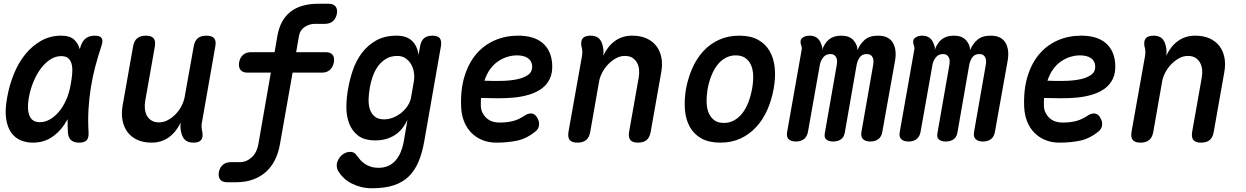

<svg xmlns="http://www.w3.org/2000/svg" viewBox="-20 -750 6640 1023"><path d="M155 10Q119 10 89 -3Q59 -16 39 -44.5Q19 -73 12.5 -118.5Q6 -164 18 -230Q30 -298 55 -358.5Q80 -419 117 -463.5Q154 -508 201.5 -534Q249 -560 306 -560Q354 -560 377 -537Q397 -517 405 -488Q408 -497 411 -507Q421 -535 439.5 -547.5Q458 -560 485 -560Q513 -560 521.5 -547Q530 -534 521 -507Q502 -450 487.5 -395Q473 -340 464 -283.5Q455 -227 451.5 -167.5Q448 -108 452 -42Q453 -15 441.5 -2.5Q430 10 402 10Q374 10 359 -3Q344 -16 342 -42Q340 -80 340 -115Q331 -99 322 -85Q292 -41 250.5 -15.5Q209 10 155 10ZM193 -99Q219 -99 244.5 -113Q270 -127 292.5 -153Q315 -179 332 -216.5Q349 -254 357 -302Q362 -329 364.5 -355.5Q367 -382 363 -403Q359 -424 346 -437.5Q333 -451 306 -451Q276 -451 248.5 -433.5Q221 -416 198 -385.5Q175 -355 158 -314Q141 -273 133 -226Q123 -168 137 -133.5Q151 -99 193 -99Z M1011 10Q982 10 966.5 -4Q951 -18 945 -47Q942 -59 941.5 -72Q941 -85 943 -97Q918 -46 879 -18Q840 10 788 10Q745 10 712.5 -4.5Q680 -19 660 -45.5Q640 -72 633 -107.5Q626 -143 633 -186L689 -502Q694 -532 711 -546Q728 -560 757 -560Q787 -560 798.5 -546Q810 -532 805 -502L754 -214Q750 -192 752 -171Q754 -150 762.5 -134Q771 -118 787 -108Q803 -98 827 -98Q853 -98 876 -111Q899 -124 917.5 -143.5Q936 -163 948 -187Q960 -211 964 -234L1012 -502Q1017 -532 1033.5 -546Q1050 -560 1080 -560Q1109 -560 1121 -546Q1133 -532 1127 -502L1056 -98Q1053 -85 1054 -72.5Q1055 -60 1058 -47Q1063 -18 1051.5 -4Q1040 10 1011 10Z M1715 -472Q1741 -472 1752 -458Q1763 -444 1759 -418Q1754 -392 1737.5 -377.5Q1721 -363 1696 -363H1539L1472 16Q1464 64 1445 102Q1426 140 1397 166Q1368 192 1328 206.5Q1288 221 1238 221H1191Q1165 221 1153.5 207Q1142 193 1146 167Q1151 142 1167.5 128Q1184 114 1210 114H1257Q1293 114 1321 88.5Q1349 63 1357 16L1423 -363H1299Q1273 -363 1261.5 -377.5Q1250 -392 1254 -418Q1259 -444 1275.5 -458Q1292 -472 1318 -472H1443L1458 -559Q1473 -644 1527.5 -687Q1582 -730 1676 -730H1731Q1756 -730 1767.5 -716Q1779 -702 1775 -677Q1770 -651 1753.5 -637Q1737 -623 1712 -623H1657Q1630 -623 1604.5 -607Q1579 -591 1573 -559L1558 -472Z M2151 -111Q2138 -84 2121 -63.5Q2104 -43 2082.5 -29.5Q2061 -16 2035.5 -9Q2010 -2 1981 -2Q1921 -2 1888 -27.5Q1855 -53 1840 -93Q1825 -133 1825.5 -182.5Q1826 -232 1835 -278Q1843 -326 1860 -376Q1877 -426 1907.5 -467Q1938 -508 1983.5 -534Q2029 -560 2093 -560Q2146 -560 2175 -532.5Q2204 -505 2210 -457L2218 -502Q2223 -532 2239 -546Q2255 -560 2284 -560Q2313 -560 2323.5 -546Q2334 -532 2329 -502L2241 0Q2230 64 2210 111.5Q2190 159 2157.5 190.5Q2125 222 2077.5 237.5Q2030 253 1963 253Q1930 253 1903 246Q1876 239 1853.5 227.5Q1831 216 1813.5 200Q1796 184 1784 165Q1778 156 1775.5 144Q1773 132 1775 121Q1777 110 1783.5 98.5Q1790 87 1799 78.5Q1808 70 1820.5 64.5Q1833 59 1846 59Q1856 59 1864.5 63Q1873 67 1879 76Q1888 88 1898.5 100.5Q1909 113 1923 122.5Q1937 132 1955 138Q1973 144 1998 144Q2022 144 2043.5 136Q2065 128 2082.5 110.5Q2100 93 2112.5 66Q2125 39 2132 0ZM2027 -114Q2052 -114 2076 -124Q2100 -134 2119.5 -150Q2139 -166 2152.5 -187Q2166 -208 2170 -230L2185 -316Q2189 -339 2185.5 -363Q2182 -387 2171 -406.5Q2160 -426 2141.5 -439Q2123 -452 2098 -452Q2061 -452 2035 -435.5Q2009 -419 1992 -394.5Q1975 -370 1965 -340Q1955 -310 1950 -281Q1945 -252 1944 -222.5Q1943 -193 1950.5 -169Q1958 -145 1976 -129.5Q1994 -114 2027 -114Z M2840 -127Q2855 -104 2852 -82.5Q2849 -61 2831 -48Q2787 -12 2737 -1Q2687 10 2624 10Q2584 10 2550.5 -3.5Q2517 -17 2492 -42Q2467 -67 2453 -102Q2439 -137 2437 -179Q2433 -272 2455 -343.5Q2477 -415 2518.5 -463Q2560 -511 2617 -535.5Q2674 -560 2740 -560Q2825 -560 2871 -521Q2917 -482 2922 -410Q2925 -363 2909.5 -330.5Q2894 -298 2865.5 -277.5Q2837 -257 2798.5 -245.5Q2760 -234 2717 -230Q2674 -226 2629 -226.5Q2584 -227 2543 -228Q2542 -219 2542 -209V-188Q2542 -167 2550.5 -150Q2559 -133 2572 -121Q2585 -109 2602.5 -103Q2620 -97 2639 -97Q2662 -97 2679.5 -99Q2697 -101 2713 -105Q2729 -109 2743.5 -116Q2758 -123 2774 -133Q2792 -146 2810 -145.5Q2828 -145 2840 -127ZM2561 -320Q2607 -318 2653.5 -319Q2700 -320 2737 -328Q2774 -336 2796 -353Q2818 -370 2815 -401Q2814 -414 2808 -424Q2802 -434 2791.5 -441Q2781 -448 2766.5 -451.5Q2752 -455 2734 -455Q2709 -455 2683 -447Q2657 -439 2633.5 -423Q2610 -407 2591.5 -381.5Q2573 -356 2561 -320Z M3126 -560Q3155 -560 3170.5 -546Q3186 -532 3192 -503Q3195 -491 3195.5 -478Q3196 -465 3194 -453Q3218 -504 3257 -532Q3296 -560 3348 -560Q3392 -560 3424.5 -545.5Q3457 -531 3477 -505Q3497 -479 3504 -443Q3511 -407 3503 -364L3447 -48Q3442 -18 3425.5 -4Q3409 10 3379 10Q3350 10 3338.5 -4Q3327 -18 3332 -48L3383 -336Q3387 -358 3385 -379Q3383 -400 3374 -416Q3365 -432 3349.5 -442Q3334 -452 3309 -452Q3284 -452 3261 -439Q3238 -426 3219.5 -406.5Q3201 -387 3188.5 -363Q3176 -339 3172 -316L3125 -48Q3120 -18 3103 -4Q3086 10 3057 10Q3027 10 3015.5 -4Q3004 -18 3009 -48L3081 -452Q3083 -465 3082.5 -477.5Q3082 -490 3078 -503Q3073 -532 3085 -546Q3097 -560 3126 -560Z M3818 10Q3758 10 3718 -12Q3678 -34 3656 -73Q3634 -112 3629.5 -164Q3625 -216 3635 -276Q3646 -335 3669 -387Q3692 -439 3727.5 -477.5Q3763 -516 3811 -538Q3859 -560 3919 -560Q3979 -560 4019 -538Q4059 -516 4081 -477.5Q4103 -439 4108 -387.5Q4113 -336 4102 -276Q4091 -216 4068 -164Q4045 -112 4009 -73Q3973 -34 3925.5 -12Q3878 10 3818 10ZM3837 -95Q3867 -95 3892 -109Q3917 -123 3935.5 -147Q3954 -171 3967 -204Q3980 -237 3987 -276Q3994 -314 3993 -347Q3992 -380 3981.5 -403.5Q3971 -427 3951 -441Q3931 -455 3900 -455Q3870 -455 3845 -441Q3820 -427 3801.5 -403Q3783 -379 3770 -346Q3757 -313 3750 -275Q3744 -237 3745 -204Q3746 -171 3756.5 -147Q3767 -123 3786.5 -109Q3806 -95 3837 -95Z M4221 4Q4196 4 4182.5 -8Q4169 -20 4174 -47L4251 -483Q4253 -490 4252 -497Q4251 -504 4248 -511Q4240 -536 4255 -548Q4270 -560 4293 -560Q4318 -560 4333.5 -548Q4349 -536 4357 -511Q4360 -504 4361 -497Q4362 -490 4360 -483Q4374 -522 4398.5 -541Q4423 -560 4462 -560Q4505 -560 4526.5 -536.5Q4548 -513 4549 -483Q4561 -514 4586.5 -537Q4612 -560 4658 -560Q4687 -560 4706.5 -550.5Q4726 -541 4737 -523Q4748 -505 4751 -480.5Q4754 -456 4749 -427L4681 -47Q4676 -20 4659 -8Q4642 4 4617 4Q4592 4 4578.5 -8.5Q4565 -21 4570 -48L4632 -402Q4634 -414 4634 -424.5Q4634 -435 4630 -443.5Q4626 -452 4618.5 -457Q4611 -462 4598 -462Q4573 -462 4560.5 -444Q4548 -426 4544 -403L4481 -42Q4476 -17 4459 -6.5Q4442 4 4419 4Q4396 4 4383 -6.5Q4370 -17 4375 -42L4438 -402Q4440 -414 4440 -424.5Q4440 -435 4436 -443Q4432 -451 4425 -456.5Q4418 -462 4405 -462Q4380 -462 4366 -444Q4352 -426 4348 -403L4285 -48Q4280 -21 4263 -8.5Q4246 4 4221 4Z M4821 4Q4796 4 4782.5 -8Q4769 -20 4774 -47L4851 -483Q4853 -490 4852 -497Q4851 -504 4848 -511Q4840 -536 4855 -548Q4870 -560 4893 -560Q4918 -560 4933.5 -548Q4949 -536 4957 -511Q4960 -504 4961 -497Q4962 -490 4960 -483Q4974 -522 4998.5 -541Q5023 -560 5062 -560Q5105 -560 5126.5 -536.5Q5148 -513 5149 -483Q5161 -514 5186.5 -537Q5212 -560 5258 -560Q5287 -560 5306.5 -550.5Q5326 -541 5337 -523Q5348 -505 5351 -480.5Q5354 -456 5349 -427L5281 -47Q5276 -20 5259 -8Q5242 4 5217 4Q5192 4 5178.5 -8.5Q5165 -21 5170 -48L5232 -402Q5234 -414 5234 -424.5Q5234 -435 5230 -443.5Q5226 -452 5218.5 -457Q5211 -462 5198 -462Q5173 -462 5160.5 -444Q5148 -426 5144 -403L5081 -42Q5076 -17 5059 -6.5Q5042 4 5019 4Q4996 4 4983 -6.5Q4970 -17 4975 -42L5038 -402Q5040 -414 5040 -424.5Q5040 -435 5036 -443Q5032 -451 5025 -456.5Q5018 -462 5005 -462Q4980 -462 4966 -444Q4952 -426 4948 -403L4885 -48Q4880 -21 4863 -8.5Q4846 4 4821 4Z M5840 -127Q5855 -104 5852 -82.5Q5849 -61 5831 -48Q5787 -12 5737 -1Q5687 10 5624 10Q5584 10 5550.5 -3.5Q5517 -17 5492 -42Q5467 -67 5453 -102Q5439 -137 5437 -179Q5433 -272 5455 -343.5Q5477 -415 5518.5 -463Q5560 -511 5617 -535.5Q5674 -560 5740 -560Q5825 -560 5871 -521Q5917 -482 5922 -410Q5925 -363 5909.5 -330.5Q5894 -298 5865.5 -277.5Q5837 -257 5798.5 -245.5Q5760 -234 5717 -230Q5674 -226 5629 -226.5Q5584 -227 5543 -228Q5542 -219 5542 -209V-188Q5542 -167 5550.5 -150Q5559 -133 5572 -121Q5585 -109 5602.5 -103Q5620 -97 5639 -97Q5662 -97 5679.5 -99Q5697 -101 5713 -105Q5729 -109 5743.5 -116Q5758 -123 5774 -133Q5792 -146 5810 -145.5Q5828 -145 5840 -127ZM5561 -320Q5607 -318 5653.5 -319Q5700 -320 5737 -328Q5774 -336 5796 -353Q5818 -370 5815 -401Q5814 -414 5808 -424Q5802 -434 5791.5 -441Q5781 -448 5766.5 -451.5Q5752 -455 5734 -455Q5709 -455 5683 -447Q5657 -439 5633.5 -423Q5610 -407 5591.5 -381.5Q5573 -356 5561 -320Z M6126 -560Q6155 -560 6170.5 -546Q6186 -532 6192 -503Q6195 -491 6195.5 -478Q6196 -465 6194 -453Q6218 -504 6257 -532Q6296 -560 6348 -560Q6392 -560 6424.5 -545.5Q6457 -531 6477 -505Q6497 -479 6504 -443Q6511 -407 6503 -364L6447 -48Q6442 -18 6425.5 -4Q6409 10 6379 10Q6350 10 6338.5 -4Q6327 -18 6332 -48L6383 -336Q6387 -358 6385 -379Q6383 -400 6374 -416Q6365 -432 6349.5 -442Q6334 -452 6309 -452Q6284 -452 6261 -439Q6238 -426 6219.5 -406.5Q6201 -387 6188.5 -363Q6176 -339 6172 -316L6125 -48Q6120 -18 6103 -4Q6086 10 6057 10Q6027 10 6015.5 -4Q6004 -18 6009 -48L6081 -452Q6083 -465 6082.5 -477.5Q6082 -490 6078 -503Q6073 -532 6085 -546Q6097 -560 6126 -560Z"/></svg>

Font: Maple Mono SemiBold
Style: Italic
Weight: 600
Italic angle: -10°
Monospace: yes
Designer: subframe7536
Version: Version 7.000